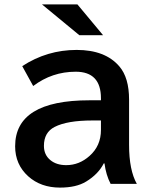

<svg xmlns="http://www.w3.org/2000/svg" viewBox="-20 -811 700 873"><path d="M332 -791 448.7 -650.9H340.8L170.9 -791ZM439 -355V-364.3Q439 -484.9 324.2 -484.9Q216.8 -484.9 130.9 -419.9L81.1 -510.3Q193.8 -584 328.6 -584Q458.5 -584 522.5 -509.3Q566.9 -458 566.9 -357.9V-151.9Q566.9 -37.6 602.1 24.9H482.9Q461.9 -15.6 455.1 -67.9H451.7Q426.8 -19 371.6 14.6Q326.7 42 252.9 42Q165.5 42 108.4 -9.3Q48.8 -63 48.8 -146Q48.8 -355 386.7 -355ZM439 -263.2H399.9Q285.6 -263.2 228.5 -233.9Q179.7 -209 179.7 -147.9Q179.7 -106.9 209 -83Q236.8 -60.1 281.2 -60.1Q340.3 -60.1 387.2 -102.1Q439 -147.9 439 -220.2Z"/></svg>

Font: BIZ UDPGothic
Style: Bold
Weight: 700
Designer: TypeBank Co., Ltd.
Foundry: Morisawa Inc.
Version: Version 1.051